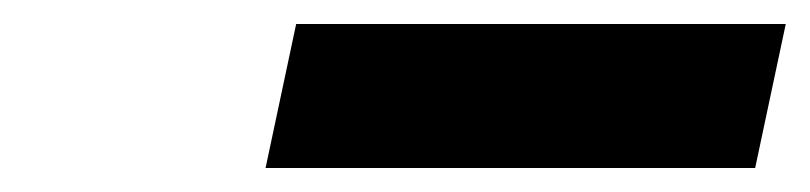

<svg xmlns="http://www.w3.org/2000/svg" viewBox="-20 -774 675 160"><path d="M226.8 -754 201.3 -634H609.3L634.8 -754Z"/></svg>

Font: Hussar Nova
Style: 76
Weight: 700
Foundry: Cannot Into Space Fonts
Version: Version 0.99